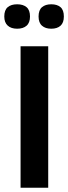

<svg xmlns="http://www.w3.org/2000/svg" viewBox="-24 -876 318 896"><path d="M72 0V-660H201V0ZM215 -742Q188 -742 172 -756Q156 -770 156 -799Q156 -829 172 -842.5Q188 -856 215 -856Q243 -856 258.5 -842.5Q274 -829 274 -799Q274 -770 258.5 -756Q243 -742 215 -742ZM56 -742Q28 -742 12 -756.5Q-4 -771 -4 -799Q-4 -829 12 -842.5Q28 -856 56 -856Q84 -856 100 -842.5Q116 -829 116 -799Q116 -770 100 -756Q84 -742 56 -742Z"/></svg>

Font: Bricolage Grotesque 28pt SemiBold
Style: Regular
Weight: 600
Version: Version 1.001;gftools[0.9.33.dev8+g029e19f]